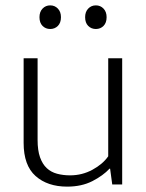

<svg xmlns="http://www.w3.org/2000/svg" viewBox="-20 -687 543 715"><path d="M383 -470H435V0H398L390 -59H388Q364 -33 324 -12.5Q284 8 230 8Q157 8 112.5 -31.5Q68 -71 68 -155V-470H120V-166Q120 -127 129 -101.5Q138 -76 154 -61Q170 -46 192.5 -40Q215 -34 241 -34Q286 -34 324.5 -55Q363 -76 383 -105ZM127 -623Q127 -643 138.5 -655Q150 -667 167 -667Q184 -667 195.5 -655Q207 -643 207 -623Q207 -602 195.5 -590.5Q184 -579 167 -579Q150 -579 138.5 -590.5Q127 -602 127 -623ZM297 -623Q297 -643 308.5 -655Q320 -667 337 -667Q354 -667 365.5 -655Q377 -643 377 -623Q377 -602 365.5 -590.5Q354 -579 337 -579Q320 -579 308.5 -590.5Q297 -602 297 -623Z"/></svg>

Font: Mukta Vaani ExtraLight
Style: Regular
Weight: 275
Designer: Noopur Datye, Girish Dalvi, Yashodeep Gholap, Pallavi Karambelkar
Foundry: Ek Type
Version: Version 2.538;PS 1.000;hotconv 16.6.51;makeotf.lib2.5.65220;